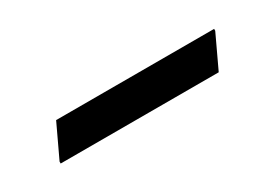

<svg xmlns="http://www.w3.org/2000/svg" viewBox="-10 -583 613 428"><g transform="rotate(-30 296.5 -368.5)"><path d="M73.2 -324.2V-329.1L112.8 -413.1H519.5V-408.2L480 -324.2Z"/></g></svg>

Font: Nova Cut
Style: Book
Weight: 400
Version: Version 2.000